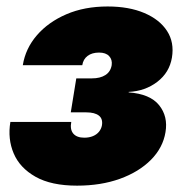

<svg xmlns="http://www.w3.org/2000/svg" viewBox="-20 -568 576 596"><path d="M219.2 8.3Q139.2 8.3 90.3 -19.3Q41.5 -46.9 22.5 -91.8Q3.4 -136.7 12.2 -189.5H201.2Q196.8 -166 207.5 -153.3Q218.3 -140.6 241.7 -140.6Q256.8 -140.6 268.6 -145.5Q280.3 -150.4 287.4 -159.2Q294.4 -168 296.4 -178.7Q299.8 -199.2 286.9 -209.2Q273.9 -219.2 248 -219.2H199.7L216.8 -324.7H265.1Q291 -324.7 307.1 -335Q323.2 -345.2 326.7 -365.7Q329.1 -382.8 318.8 -393.8Q308.6 -404.8 287.6 -404.8Q265.6 -404.8 252 -394.5Q238.3 -384.3 235.4 -365.7H50.8Q59.1 -417.5 94.5 -458.5Q129.9 -499.5 186 -523.7Q242.2 -547.9 314 -547.9Q380.4 -547.9 428 -527.6Q475.6 -507.3 498.5 -471.9Q521.5 -436.5 513.7 -389.2Q505.9 -342.8 468.3 -314Q430.7 -285.2 379.4 -282.7V-281.2Q445.8 -276.4 473.9 -241.5Q502 -206.5 493.7 -157.7Q485.8 -109.4 448.5 -71.8Q411.1 -34.2 352.1 -12.9Q293 8.3 219.2 8.3Z"/></svg>

Font: Inter 18pt Black
Style: Italic
Weight: 900
Italic angle: -9.3988°
Designer: Rasmus Andersson
Foundry: rsms
Version: Version 4.001;git-66647c0bb